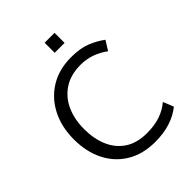

<svg xmlns="http://www.w3.org/2000/svg" viewBox="-257 -1062 1209 1209"><g transform="rotate(-45 348.0 -457.0)"><path d="M408 11Q298 11 219 -36.8Q140 -84.5 98 -168.8Q56 -253 56 -363Q56 -473.5 99.8 -559Q143.5 -644.5 222.8 -693Q302 -741.5 409 -741.5Q491.5 -741.5 545.5 -719.2Q599.5 -697 640.5 -666L601 -603Q563 -632 516.5 -648.8Q470 -665.5 418.5 -665.5Q330 -665.5 269.8 -626.2Q209.5 -587 178.5 -518.8Q147.5 -450.5 147.5 -362.5Q147.5 -277 176.2 -209.8Q205 -142.5 263.2 -103.8Q321.5 -65 410.5 -65Q478.5 -65 529.8 -82.8Q581 -100.5 619 -133.5L647.5 -63.5Q603 -27.5 543.2 -8.2Q483.5 11 408 11ZM356.5 -834V-923.5H444.5V-834Z"/></g></svg>

Font: Mooli
Style: Regular
Weight: 400
Designer: Vernon Adams
Foundry: Vernon Adams
Version: Version 1.000; ttfautohint (v1.8.4.7-5d5b);gftools[0.9.33]